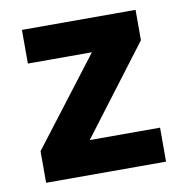

<svg xmlns="http://www.w3.org/2000/svg" viewBox="-64 -568 606 629"><g transform="rotate(-10 239.5 -253.5)"><path d="M427 -507V-406L205 -113H439V0H40V-105L262 -395H49V-507Z"/></g></svg>

Font: Hind Bold
Style: Regular
Weight: 700
Designer: Manushi Parikh, Satya Rajpurohit
Foundry: Indian Type Foundry
Version: Version 1.201;PS 1.0;hotconv 1.0.78;makeotf.lib2.5.61930; tt